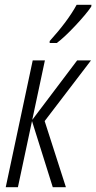

<svg xmlns="http://www.w3.org/2000/svg" viewBox="-20 -784 403 804"><path d="M218 -604Q250 -628 295.5 -676.5Q341 -725 362 -756L363 -764H301Q264 -696 188 -612V-604ZM55 0 114 -277 201 0H256L167 -277L361 -531H303L115 -282L168 -531H117L4 0Z"/></svg>

Font: Noto Sans Display Condensed Light
Style: Italic
Weight: 300
Width: 3
Designer: Monotype Design team
Foundry: Monotype Imaging Inc.
Version: 1.000